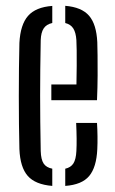

<svg xmlns="http://www.w3.org/2000/svg" viewBox="-20 -626 391 653"><path d="M46 -118.7Q45 -157.6 44.5 -203.8Q44 -249.9 44 -298.6Q44 -347.2 44.5 -393.9Q45 -440.5 46 -480.1Q49.3 -542.4 75.4 -572Q101.4 -601.7 157.8 -605.9V-547.8Q137.8 -543.4 128.6 -529.4Q119.4 -515.4 118.5 -489.6Q117.5 -437.4 117 -391.4Q116.5 -345.4 116.5 -301.2Q116.5 -256.9 117 -210.8Q117.5 -164.7 118.5 -112.3Q119.4 -83.4 128.4 -69.8Q137.4 -56.2 157.8 -52.3V6.3Q100 1.6 74.3 -27.8Q48.6 -57.1 46 -118.7ZM201.9 6.3V-52.2Q220.9 -56.4 229.7 -70.3Q238.4 -84.1 239.8 -112.3Q240.8 -130.6 240.6 -154.5Q240.4 -178.4 239 -208H309.9Q311.3 -186.7 311.6 -162.5Q311.9 -138.4 310.9 -118.7Q308.1 -57 283.3 -27.4Q258.6 2.2 201.9 6.3ZM154.6 -285.3V-338.7H240Q240.8 -372.6 240.9 -402.3Q241.1 -432 240.8 -454.5Q240.6 -477 239.8 -489.6Q238.1 -515.2 229.3 -529.2Q220.5 -543.2 201.9 -547.7V-606.2Q257.5 -601.7 282.7 -572.7Q308 -543.7 310.9 -482.5Q311.4 -467.5 311.8 -437.8Q312.3 -408.1 312 -368.8Q311.8 -329.6 309.9 -285.3Z"/></svg>

Font: Big Shoulders Stencil Thin
Style: Regular
Weight: 100
Designer: Patric King
Foundry: XO Type Co
Version: Version 2.001